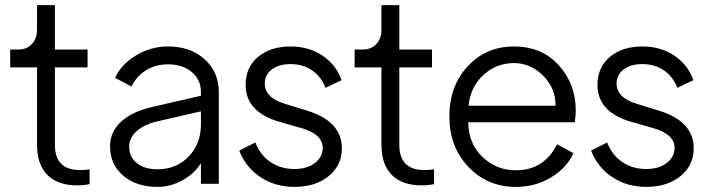

<svg xmlns="http://www.w3.org/2000/svg" viewBox="-20 -720 2767 752"><path d="M282 6Q206 6 165.5 -35Q125 -76 125 -153V-456H20V-526H52Q85 -526 105 -547.5Q125 -569 125 -603V-700H195V-526H323V-456H195V-153Q195 -54 293 -54Q316 -54 331 -57V1Q311 6 282 6Z M638 -538Q726 -538 781.5 -488Q837 -438 837 -359V0H767V-81Q742 -40 695 -14Q648 12 597 12Q514 12 462.5 -32Q411 -76 411 -147Q411 -204 455 -244Q499 -284 580 -302L767 -345V-359Q767 -408 731 -438Q695 -468 638 -468Q589 -468 551.5 -444.5Q514 -421 495 -381L431 -415Q454 -467 512 -502.5Q570 -538 638 -538ZM597 -57Q671 -57 719 -107Q767 -157 767 -233V-284L598 -245Q547 -234 516.5 -207.5Q486 -181 486 -146Q486 -105 516 -81Q546 -57 597 -57Z M1133 12Q1058 12 1000.5 -26Q943 -64 917 -130L980 -162Q1000 -111 1040.5 -84.5Q1081 -58 1133 -58Q1182 -58 1213 -81.5Q1244 -105 1244 -141Q1244 -195 1158 -219L1074 -243Q942 -281 942 -388Q942 -456 990.5 -497Q1039 -538 1118 -538Q1189 -538 1242.5 -502.5Q1296 -467 1318 -406L1255 -376Q1238 -420 1202 -444.5Q1166 -469 1118 -469Q1072 -469 1044.5 -448Q1017 -427 1017 -393Q1017 -337 1097 -313L1185 -286Q1319 -244 1319 -139Q1319 -72 1267 -30Q1215 12 1133 12Z M1631 6Q1555 6 1514.5 -35Q1474 -76 1474 -153V-456H1369V-526H1401Q1434 -526 1454 -547.5Q1474 -569 1474 -603V-700H1544V-526H1672V-456H1544V-153Q1544 -54 1642 -54Q1665 -54 1680 -57V1Q1660 6 1631 6Z M2235 -288Q2235 -264 2231 -241H1814Q1815 -157 1870 -105Q1925 -53 2000 -53Q2111 -53 2162 -155L2226 -120Q2200 -63 2139 -25.5Q2078 12 2000 12Q1889 12 1814.5 -66.5Q1740 -145 1740 -264Q1740 -383 1812 -460.5Q1884 -538 1993 -538Q2102 -538 2168.5 -464.5Q2235 -391 2235 -288ZM1815 -306H2156Q2156 -376 2106.5 -424.5Q2057 -473 1993 -473Q1925 -473 1874 -427Q1823 -381 1815 -306Z M2511 12Q2436 12 2378.5 -26Q2321 -64 2295 -130L2358 -162Q2378 -111 2418.5 -84.5Q2459 -58 2511 -58Q2560 -58 2591 -81.5Q2622 -105 2622 -141Q2622 -195 2536 -219L2452 -243Q2320 -281 2320 -388Q2320 -456 2368.5 -497Q2417 -538 2496 -538Q2567 -538 2620.5 -502.5Q2674 -467 2696 -406L2633 -376Q2616 -420 2580 -444.5Q2544 -469 2496 -469Q2450 -469 2422.5 -448Q2395 -427 2395 -393Q2395 -337 2475 -313L2563 -286Q2697 -244 2697 -139Q2697 -72 2645 -30Q2593 12 2511 12Z"/></svg>

Font: Plus Jakarta Display Light
Style: Regular
Weight: 300
Designer: Gumpita Rahayu
Foundry: Tokotype Studio
Version: Version 1.000;hotconv 1.0.109;makeotfexe 2.5.65596